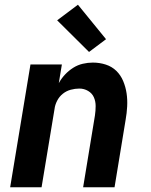

<svg xmlns="http://www.w3.org/2000/svg" viewBox="-20 -793 640 813"><path d="M23 0 109 -520H242L229 -441Q240 -461 255.5 -477.5Q271 -494 290 -506Q309 -518 330.5 -523Q352 -528 373 -528Q402 -528 428 -519.5Q454 -511 472.5 -493Q491 -475 501.5 -450Q512 -425 516 -398Q520 -371 518.5 -342.5Q517 -314 512 -286L465 0H332L382 -304Q385 -324 385 -344Q385 -364 377.5 -381Q370 -398 353 -408Q336 -418 316 -418Q298 -418 279.5 -413Q261 -408 246 -396Q231 -384 222 -366.5Q213 -349 211 -332L156 0ZM357 -573 222 -707 310 -773 429 -627Z"/></svg>

Font: Iosevka XBd Ex Obl
Style: Regular
Weight: 800
Width: 7
Italic angle: -9°
Monospace: yes
Designer: Belleve Invis
Foundry: Belleve Invis
Version: Version 32.5.0; ttfautohint (v1.8.4)